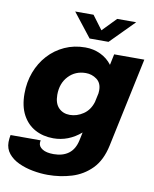

<svg xmlns="http://www.w3.org/2000/svg" viewBox="-118 -814 900 1119"><g transform="rotate(10 332.0 -255.0)"><path d="M237 12.5Q176.5 12.5 129 -13.2Q81.5 -39 54.2 -89.8Q27 -140.5 27 -215Q27 -283 49.2 -342.2Q71.5 -401.5 112.2 -446.2Q153 -491 208.5 -516.2Q264 -541.5 330.5 -541.5Q379 -541.5 420.2 -522Q461.5 -502.5 488.5 -466.5L502 -531H680.5L568.5 -3Q549.5 86.5 500 136.8Q450.5 187 383 207.5Q315.5 228 242.5 228Q198.5 228 153 219.5Q107.5 211 69.2 193.2Q31 175.5 7.8 147Q-15.5 118.5 -15.5 79Q-15.5 66.5 -14 56.2Q-12.5 46 -11 37H167.5Q167 40 166.2 44Q165.5 48 165.5 52Q165.5 74 188.8 88.5Q212 103 255 103Q309 103 343.8 77Q378.5 51 390 -3L400 -50.5Q326.5 12.5 237 12.5ZM216.5 -241.5Q216.5 -190.5 242.2 -164.5Q268 -138.5 308 -138.5Q350 -138.5 387.5 -163.8Q425 -189 440 -238L451.5 -291.5Q452.5 -302 452.5 -309.5Q452.5 -352.5 423.8 -373.8Q395 -395 359 -395Q297 -395 256.8 -352.2Q216.5 -309.5 216.5 -241.5ZM235 -737.5H343.5L404.5 -656L483.5 -737.5H596L457 -597H345Z"/></g></svg>

Font: Epilogue ExtraBold
Style: Italic
Weight: 800
Italic angle: -12°
Designer: Tyler Finck
Foundry: Etcetera Type Co
Version: Version 2.111; ttfautohint (v1.8.3)